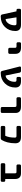

<svg xmlns="http://www.w3.org/2000/svg" viewBox="2214 -2804 572 5040"><g transform="rotate(90 2500.0 -284.0)"><path d="M402.3 -17.6Q387.7 -17.6 376 -27.3Q364.3 -37.1 360.4 -51.8L278.3 -426.8Q277.3 -430.7 272.5 -430.7H245.1Q230.5 -430.7 220.7 -440.9Q210.9 -451.2 210.9 -465.8V-513.7Q210.9 -528.3 220.7 -538.6Q230.5 -548.8 245.1 -548.8H628.9Q793.9 -548.8 793.9 -401.4Q793.9 -318.4 767.1 -249.5Q740.2 -180.7 687 -126.5Q633.8 -72.3 566.4 -44.9Q499 -17.6 418.9 -17.6ZM483.4 -146.5Q541 -146.5 592.8 -214.8Q643.6 -284.2 643.6 -381.8Q643.6 -411.1 633.3 -420.9Q623 -430.7 592.8 -430.7H438.5Q434.6 -430.7 435.5 -426.8L478.5 -150.4Q478.5 -146.5 483.4 -146.5Z M1270.5 -214.8Q1255.9 -214.8 1245.6 -225.1Q1235.4 -235.4 1235.4 -250V-385.7Q1235.4 -414.1 1225.6 -422.9Q1215.8 -431.6 1185.5 -431.6H1123Q1109.4 -431.6 1099.1 -441.9Q1088.9 -452.1 1088.9 -466.8V-514.6Q1088.9 -529.3 1099.1 -539.6Q1109.4 -549.8 1123 -549.8H1228.5Q1393.6 -549.8 1393.6 -402.3V-250Q1393.6 -235.4 1383.3 -225.1Q1373 -214.8 1359.4 -214.8Z M1886.7 -17.6Q1871.1 -17.6 1858.9 -27.3Q1846.7 -37.1 1842.8 -51.8L1725.6 -514.6Q1725.6 -518.6 1725.6 -522.5Q1725.6 -530.3 1730.5 -538.1Q1739.3 -548.8 1752 -548.8H1844.7Q1859.4 -548.8 1871.1 -539.1Q1882.8 -529.3 1886.7 -514.6L1960.9 -150.4Q1961.9 -146.5 1966.8 -146.5H1967.8Q2025.4 -146.5 2076.2 -214.8Q2127 -285.2 2127 -381.8Q2127 -411.1 2116.2 -420.9Q2105.5 -430.7 2076.2 -430.7H2033.2Q2019.5 -430.7 2009.3 -440.9Q1999 -451.2 1999 -465.8V-513.7Q1999 -528.3 2009.3 -538.6Q2019.5 -548.8 2033.2 -548.8H2112.3Q2277.3 -548.8 2277.3 -401.4Q2277.3 -318.4 2250.5 -249.5Q2223.6 -180.7 2169.9 -126.5Q2116.2 -72.3 2049.3 -44.9Q1982.4 -17.6 1902.3 -17.6Z M2823.2 -17.6Q2808.6 -17.6 2798.3 -27.8Q2788.1 -38.1 2788.1 -52.7V-384.8Q2788.1 -413.1 2778.3 -421.9Q2768.6 -430.7 2739.3 -430.7H2566.4Q2551.8 -430.7 2542 -440.9Q2532.2 -451.2 2532.2 -465.8V-513.7Q2532.2 -528.3 2542 -538.6Q2551.8 -548.8 2566.4 -548.8H2782.2Q2868.2 -548.8 2909.2 -507.8Q2946.3 -470.7 2945.3 -400.4V-52.7Q2945.3 -38.1 2935.5 -27.8Q2925.8 -17.6 2911.1 -17.6Z M3319.3 -17.6Q3305.7 -17.6 3295.4 -27.8Q3285.2 -38.1 3285.2 -52.7V-100.6Q3285.2 -115.2 3295.4 -125.5Q3305.7 -135.7 3319.3 -135.7H3539.1Q3543.9 -135.7 3545.9 -139.6Q3591.8 -236.3 3591.8 -384.8Q3591.8 -413.1 3582 -421.9Q3571.3 -430.7 3541 -430.7H3319.3Q3305.7 -430.7 3295.4 -440.9Q3285.2 -451.2 3285.2 -465.8V-513.7Q3285.2 -528.3 3295.4 -538.6Q3305.7 -548.8 3319.3 -548.8H3577.1Q3741.2 -548.8 3741.2 -401.4Q3741.2 -287.1 3715.8 -191.4Q3695.3 -113.3 3657.2 -46.9Q3639.6 -17.6 3603.5 -17.6Z M4298.8 -17.6Q4284.2 -17.6 4273.9 -27.8Q4263.7 -38.1 4263.7 -52.7V-100.6Q4263.7 -115.2 4273.9 -125.5Q4284.2 -135.7 4298.8 -135.7H4524.4Q4529.3 -135.7 4529.3 -139.6V-388.7Q4529.3 -416 4520.5 -422.9Q4511.7 -430.7 4483.4 -430.7H4331.1Q4316.4 -430.7 4306.6 -440.9Q4296.9 -451.2 4296.9 -465.8V-513.7Q4296.9 -528.3 4306.6 -538.6Q4316.4 -548.8 4331.1 -548.8H4527.3Q4601.6 -548.8 4639.6 -510.7Q4677.7 -472.7 4678.7 -398.4V-139.6Q4678.7 -135.7 4682.6 -135.7H4717.8Q4732.4 -135.7 4742.7 -125.5Q4752.9 -115.2 4752.9 -100.6V-52.7Q4752.9 -38.1 4742.7 -27.8Q4732.4 -17.6 4717.8 -17.6Z"/></g></svg>

Font: Rounded-L Mgen+ 1m bold
Style: Bold
Weight: 700
Designer: [Source Han Sans]
Ryoko NISHIZUKA  (kana & ideographs); Paul D. Hunt (Latin, Greek & Cyrillic); Wenlong ZHANG  (bopomofo
Version: Version 1.059.20150602